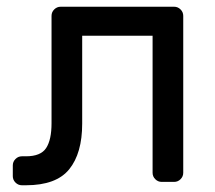

<svg xmlns="http://www.w3.org/2000/svg" viewBox="-20 -540 639 570"><path d="M497 -520Q508 -520 516 -512Q524 -504 524 -493V-27Q524 -16 516 -8Q508 0 497 0H460Q449 0 441 -8Q433 -16 433 -27V-434H224V-173Q224 -85 185.5 -37.5Q147 10 57 10H45Q34 10 26 2Q18 -6 18 -17V-49Q18 -60 26 -68Q34 -76 45 -76H57Q101 -76 117 -100.5Q133 -125 133 -174V-493Q133 -504 141 -512Q149 -520 160 -520Z"/></svg>

Font: Rubik
Style: Regular
Weight: 400
Designer: Hubert & Fischer
Foundry: Hubert & Fischer
Version: Version 1.100